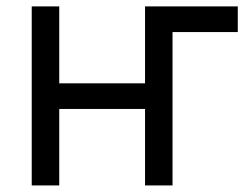

<svg xmlns="http://www.w3.org/2000/svg" viewBox="-20 -565 759 585"><path d="M704.5 -545.5V-467.3H480.1V-545.5ZM441.8 -311.1V-233H140.6V-311.1ZM160.5 -545.5V0H76.7V-545.5ZM505.7 -545.5V0H421.9V-545.5Z"/></svg>

Font: InterMG
Style: Regular
Weight: 400
Designer: Rasmus Andersson
Foundry: rsms
Version: Version 3.019;December 26, 2023;FontCreator 15.0.0.2955 64-b